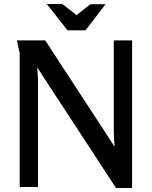

<svg xmlns="http://www.w3.org/2000/svg" viewBox="-20 -930 754 955"><path d="M205 -729 510 -262Q520 -247 530 -231Q540 -215 550 -200Q549 -217 547.5 -235.5Q546 -254 546 -272V-729H637V5H557L204 -535Q195 -550 184.5 -565.5Q174 -581 165 -595Q166 -579 167.5 -562Q169 -545 169 -529V0H78V-665L64 -729ZM361 -855 430 -909H505L405 -779H316L213 -910H290Z"/></svg>

Font: Rosario SemiBold
Style: Regular
Weight: 600
Designer: Hector Gatti
Foundry: Omnibus Type
Version: Version 1.101; ttfautohint (v1.8.1.43-b0c9)